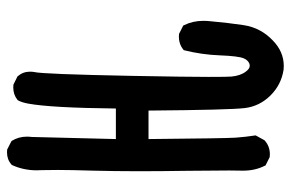

<svg xmlns="http://www.w3.org/2000/svg" viewBox="-159 -641 818 540"><g transform="rotate(-90 250.0 -371.0)"><path d="M40 -96.7 40.5 -135.3Q40.5 -180.7 39.6 -252.4Q37.1 -405.3 40 -516.1Q42 -583 42 -617.2Q42 -651.4 41.5 -661.9Q41 -672.4 41 -676.8Q41 -714.4 56.2 -747.1L57.6 -748Q71.3 -760.3 91.8 -760.3Q94.7 -760.3 99.6 -759.8L122.6 -748L124 -746.6Q135.7 -727.5 135.7 -704.1Q135.7 -697.8 134.8 -690.9L128.9 -454.1H214.8Q216.8 -636.2 228.5 -700.2Q231.9 -718.8 237.8 -729.5L239.3 -731Q253.9 -742.7 274.4 -742.7Q277.3 -742.7 282.2 -742.2L304.7 -731L305.7 -730Q318.4 -715.3 318.4 -695.8Q318.4 -689 317.4 -683.6Q311.5 -661.1 306.6 -408.7Q303.7 -252 303.7 -194.3Q303.7 -136.7 304.7 -128.9Q307.1 -103.5 318.8 -88.4Q326.7 -77.6 335 -77.6Q342.8 -77.6 349.6 -84.5Q353.5 -88.4 356 -94.7Q362.3 -109.9 364.3 -161.4Q366.2 -212.9 378.9 -263.2Q385.7 -268.6 390.6 -271Q402.8 -276.9 417 -276.9Q419.9 -276.9 424.8 -276.4L448.2 -264.6L449.2 -262.2Q461.4 -237.8 461.4 -208Q461.4 -197.3 460 -185.5Q456.1 -140.6 449.2 -94.2Q441.9 -46.9 406.7 -13.2Q375 18.1 334.5 18.1Q328.1 18.1 324.2 17.6Q281.7 11.2 251.5 -19.3Q221.2 -49.8 216.1 -91.3Q210.9 -132.8 209 -362.3H128.9Q130.9 -145.5 132.8 -117.7Q134.8 -89.8 139.2 -61L125.5 -36.1L124.5 -35.2Q108.4 -21 85.9 -21Q82.5 -21 78.1 -21.5L54.7 -33.2L53.7 -35.6Q40 -62.5 40 -96.7Z"/></g></svg>

Font: Bakudai
Style: Bold
Weight: 700
Version: Version 1.48